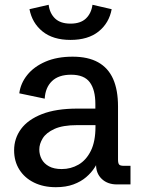

<svg xmlns="http://www.w3.org/2000/svg" viewBox="-20 -779 603 811"><path d="M215.8 11.7Q163.6 11.7 123.8 -7.8Q84 -27.3 61.8 -62.5Q39.6 -97.7 39.6 -144Q39.6 -194.3 68.8 -234.1Q98.1 -273.9 157.5 -297.1Q216.8 -320.3 307.1 -320.3H391.6L382.8 -310.5V-339.8Q382.8 -399.9 359.1 -431.6Q335.4 -463.4 280.3 -463.4Q227.5 -463.4 199.5 -436.3Q171.4 -409.2 168.9 -362.3L61.5 -384.8Q66.9 -427.2 95.2 -462.4Q123.5 -497.6 172.1 -518.6Q220.7 -539.6 286.6 -539.6Q352.1 -539.6 394.5 -515.9Q437 -492.2 457.8 -445.6Q478.5 -398.9 478.5 -329.6V-105.5Q478.5 -89.4 483.2 -84Q487.8 -78.6 502.9 -78.6H531.2V0H474.1Q434.6 0 410.2 -22.9Q385.7 -45.9 385.7 -83.5V-117.2L401.4 -114.7Q394 -93.8 380.1 -71.8Q366.2 -49.8 344 -30.8Q321.8 -11.7 290 0Q258.3 11.7 215.8 11.7ZM240.7 -64.9Q279.3 -64.9 311.8 -83.7Q344.2 -102.5 363.8 -142.1Q383.3 -181.6 383.3 -244.1V-250.5H306.6Q245.1 -250.5 210 -234.4Q174.8 -218.3 160.4 -194.6Q146 -170.9 146 -147.9Q146 -125.5 156 -106.7Q166 -87.9 187 -76.4Q208 -64.9 240.7 -64.9ZM277.8 -610.4Q204.1 -610.4 159.9 -646Q115.7 -681.6 104.5 -740.2L185.5 -758.8Q189.9 -722.7 212.6 -700.9Q235.4 -679.2 277.8 -679.2Q320.3 -679.2 343 -700.9Q365.7 -722.7 370.6 -758.8L451.7 -740.2Q440.9 -681.6 396.5 -646Q352.1 -610.4 277.8 -610.4Z"/></svg>

Font: Schibsted Grotesk Medium
Style: Regular
Weight: 500
Designer: Bakken & Baeck AS, Henrik Kongsvoll
Foundry: Schibsted ASA
Version: Version 1.100;gftools[0.9.25]